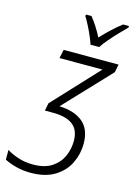

<svg xmlns="http://www.w3.org/2000/svg" viewBox="-147 -1011 759 1092"><g transform="rotate(15 232.0 -465.5)"><path d="M146 10Q99 10 58.5 -1Q18 -12 -8 -26V-83Q19 -66 59 -52.5Q99 -39 147 -39Q217 -39 259 -67.5Q301 -96 319.5 -139Q338 -182 338 -227Q338 -294 298 -323.5Q258 -353 182 -353H134L143 -398L390 -663H137L148 -714H471L462 -667L208 -398Q297 -395 346.5 -353.5Q396 -312 396 -227Q396 -168 370 -113.5Q344 -59 288.5 -24.5Q233 10 146 10ZM288 -782Q281 -803 269 -831Q257 -859 243 -886Q229 -913 217 -932L219 -941H251Q268 -920 286.5 -891.5Q305 -863 320 -833Q347 -862 377.5 -890.5Q408 -919 437 -941H472L471 -932Q453 -914 427 -887Q401 -860 377 -832Q353 -804 339 -782Z"/></g></svg>

Font: Noto Sans SemiCondensed Light
Style: Italic
Weight: 300
Width: 4
Italic angle: -12°
Designer: Monotype Design Team
Foundry: Monotype Imaging Inc.
Version: Version 2.013; ttfautohint (v1.8.4.7-5d5b)